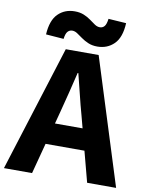

<svg xmlns="http://www.w3.org/2000/svg" viewBox="-108 -1042 867 1116"><g transform="rotate(10 325.0 -484.5)"><path d="M-6 0 228 -743H422L656 0H485L385 -379Q369 -436 354 -498.5Q339 -561 324 -619H320Q306 -560 290.5 -498Q275 -436 260 -379L160 0ZM146 -181V-307H502V-181ZM405 -790Q375 -790 351.5 -800Q328 -810 310 -823Q292 -836 277 -846Q262 -856 247 -856Q231 -856 220 -844Q209 -832 205 -800L100 -808Q105 -892 144 -930.5Q183 -969 242 -969Q272 -969 295.5 -959.5Q319 -950 337 -936.5Q355 -923 370 -913Q385 -903 400 -903Q417 -903 427.5 -915.5Q438 -928 442 -960L547 -953Q543 -868 503.5 -829Q464 -790 405 -790Z"/></g></svg>

Font: Noto Sans SC Thin ExtraBold
Style: Regular
Weight: 800
Version: Version 2.004-H2;hotconv 1.0.118;makeotfexe 2.5.65603